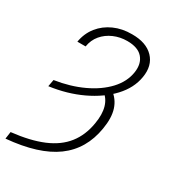

<svg xmlns="http://www.w3.org/2000/svg" viewBox="-189 -649 852 957"><g transform="rotate(30 237.0 -170.0)"><path d="M51.8 -120.1 59.1 -159.7Q147.9 -173.3 219.5 -206.8Q291 -240.2 336.2 -288.8Q381.3 -337.4 390.1 -396Q397.9 -448.2 370.4 -480.2Q342.8 -512.2 281.2 -512.2Q239.7 -512.2 203.9 -496.6Q168 -481 144 -452.6Q120.1 -424.3 113.8 -384.8H66.4Q75.2 -436.5 105.5 -474.4Q135.7 -512.2 182.1 -533Q228.5 -553.7 284.7 -553.2Q366.2 -553.7 408 -510.3Q449.7 -466.8 437.5 -395.5Q426.3 -327.1 372.8 -269.8Q319.3 -212.4 236.1 -173.1Q152.8 -133.8 51.8 -120.1ZM302.7 -234.4 335.9 -261.7Q375.5 -233.4 390.4 -187.5Q405.3 -141.6 394 -74.7Q373 55.2 276.4 126Q179.7 196.8 -2.4 212.9L3.4 171.9Q110.4 160.2 182.1 129.9Q253.9 99.6 294.2 48.3Q334.5 -2.9 346.7 -76.7Q356.4 -132.8 345 -172.6Q333.5 -212.4 302.7 -234.4Z"/></g></svg>

Font: Inter 28pt ExtraLight
Style: Italic
Weight: 250
Italic angle: -9.3988°
Designer: Rasmus Andersson
Foundry: rsms
Version: Version 4.001;git-66647c0bb